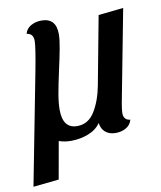

<svg xmlns="http://www.w3.org/2000/svg" viewBox="-91 -596 718 854"><g transform="rotate(-10 268.5 -169.0)"><path d="M437 -62Q437 -30 467 -27Q461 -4 440.5 8Q420 20 393 20Q365 20 347 5Q329 -10 326 -37Q306 -8 269 6Q232 20 192 20Q161 20 137 11L107 180L-9 192L88 -309Q109 -418 109 -446Q109 -480 79 -483Q85 -506 106 -518Q127 -530 154 -530Q220 -530 220 -457Q220 -433 212 -390.5Q204 -348 194 -304Q179 -236 172 -195.5Q165 -155 165 -125Q165 -40 230 -40Q280 -40 309 -86.5Q338 -133 351 -201L409 -510L522 -522L442 -104Q437 -74 437 -62Z"/></g></svg>

Font: Sansita
Style: Italic
Weight: 400
Italic angle: -11°
Designer: Pablo Cosgaya
Foundry: Omnibus-Type
Version: Version 1.006